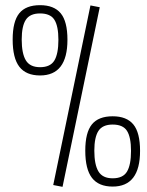

<svg xmlns="http://www.w3.org/2000/svg" viewBox="-20 -722 570 743"><path d="M416 -272Q470 -272 496 -240.5Q522 -209 522 -138Q522 0 416 0Q362 0 336 -33.5Q310 -67 310 -139Q310 -209 335.5 -240.5Q361 -272 416 -272ZM186 -6 330 -701 366 -694 222 1ZM345 -139Q345 -85 361 -58.5Q377 -32 416 -32Q456 -32 471.5 -58Q487 -84 487 -138Q487 -191 471.5 -215.5Q456 -240 416 -240Q377 -240 361 -215.5Q345 -191 345 -139ZM135 -702Q189 -702 215 -670.5Q241 -639 241 -568Q241 -430 135 -430Q81 -430 55 -463.5Q29 -497 29 -569Q29 -639 54.5 -670.5Q80 -702 135 -702ZM64 -569Q64 -515 80 -488.5Q96 -462 135 -462Q175 -462 190.5 -488Q206 -514 206 -568Q206 -621 190.5 -645.5Q175 -670 135 -670Q96 -670 80 -645.5Q64 -621 64 -569Z"/></svg>

Font: TitilliumText22L Th
Style: Thin
Weight: 100
Designer: Campivisivi
Foundry: Campivisivi
Version: 1.000